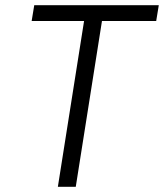

<svg xmlns="http://www.w3.org/2000/svg" viewBox="-20 -720 632 740"><path d="M592 -700H112L102 -639H304L203 0H272L373 -639H582Z"/></svg>

Font: Arthouse Owned
Style: Italic
Weight: 400
Italic angle: -10°
Designer: Jeremy Tribby
Foundry: Tribby Type
Version: Version 1.000;PS 001.000;hotconv 1.0.88;makeotf.lib2.5.64775